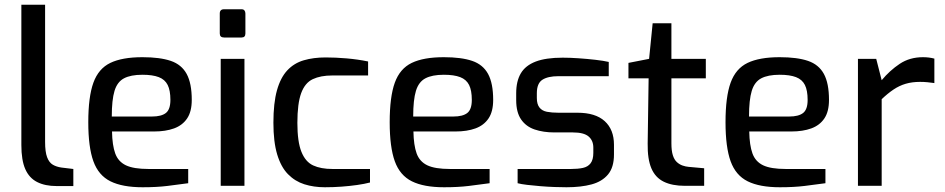

<svg xmlns="http://www.w3.org/2000/svg" viewBox="-20 -783 3981 809"><path d="M219 1Q170 1 136.5 -16Q103 -33 86.5 -70.5Q70 -108 70 -172V-763H170V-185Q170 -143 178.5 -120.5Q187 -98 202.5 -89Q218 -80 239 -77L289 -71V1Z M581 6Q496 6 445.5 -19Q395 -44 373.5 -103.5Q352 -163 352 -268Q352 -375 373.5 -434.5Q395 -494 445 -518Q495 -542 580 -542Q654 -542 699.5 -526.5Q745 -511 766.5 -471.5Q788 -432 788 -362Q788 -313 768.5 -284Q749 -255 713.5 -242Q678 -229 629 -229H452Q453 -171 465.5 -136.5Q478 -102 510.5 -86.5Q543 -71 606 -71H773V-11Q730 -5 685 0.5Q640 6 581 6ZM451 -292H620Q660 -292 679 -307Q698 -322 698 -362Q698 -402 686.5 -425Q675 -448 649 -458Q623 -468 580 -468Q531 -468 502.5 -453Q474 -438 462.5 -400Q451 -362 451 -292Z M924 -625Q906 -625 906 -642V-726Q906 -744 924 -744H998Q1006 -744 1010 -739Q1014 -734 1014 -726V-642Q1014 -625 998 -625ZM910 0V-535H1010V0Z M1349 6Q1302 6 1262.5 -6.5Q1223 -19 1193.5 -49Q1164 -79 1148 -132Q1132 -185 1132 -266Q1132 -349 1147 -402.5Q1162 -456 1190.5 -486.5Q1219 -517 1260 -529Q1301 -541 1352 -541Q1394 -541 1440.5 -537Q1487 -533 1531 -524V-465H1380Q1331 -465 1298 -449.5Q1265 -434 1249 -390.5Q1233 -347 1233 -265Q1233 -186 1250 -143.5Q1267 -101 1299.5 -86Q1332 -71 1381 -71H1539V-14Q1516 -8 1484.5 -3.5Q1453 1 1418.5 3.5Q1384 6 1349 6Z M1851 6Q1766 6 1715.5 -19Q1665 -44 1643.5 -103.5Q1622 -163 1622 -268Q1622 -375 1643.5 -434.5Q1665 -494 1715 -518Q1765 -542 1850 -542Q1924 -542 1969.5 -526.5Q2015 -511 2036.5 -471.5Q2058 -432 2058 -362Q2058 -313 2038.5 -284Q2019 -255 1983.5 -242Q1948 -229 1899 -229H1722Q1723 -171 1735.5 -136.5Q1748 -102 1780.5 -86.5Q1813 -71 1876 -71H2043V-11Q2000 -5 1955 0.5Q1910 6 1851 6ZM1721 -292H1890Q1930 -292 1949 -307Q1968 -322 1968 -362Q1968 -402 1956.5 -425Q1945 -448 1919 -458Q1893 -468 1850 -468Q1801 -468 1772.5 -453Q1744 -438 1732.5 -400Q1721 -362 1721 -292Z M2367 6Q2346 6 2317 5Q2288 4 2257.5 1.5Q2227 -1 2201.5 -4Q2176 -7 2161 -11V-71H2386Q2415 -71 2436 -75.5Q2457 -80 2468.5 -95Q2480 -110 2480 -139V-161Q2480 -191 2460 -208Q2440 -225 2394 -225H2316Q2269 -225 2232.5 -237.5Q2196 -250 2175.5 -280Q2155 -310 2155 -361V-390Q2155 -441 2174.5 -474Q2194 -507 2237 -523.5Q2280 -540 2351 -540Q2381 -540 2417.5 -537.5Q2454 -535 2489 -531Q2524 -527 2545 -522V-462H2333Q2289 -462 2265.5 -447Q2242 -432 2242 -390V-370Q2242 -344 2253 -330Q2264 -316 2284.5 -312Q2305 -308 2333 -308H2413Q2489 -308 2528 -272.5Q2567 -237 2567 -173V-132Q2567 -78 2542 -48Q2517 -18 2472.5 -6Q2428 6 2367 6Z M2866 0Q2812 0 2776.5 -17.5Q2741 -35 2724.5 -74Q2708 -113 2709 -178L2713 -453H2628V-518L2715 -535L2730 -685H2809V-535H2954V-453H2809V-179Q2809 -148 2815 -129Q2821 -110 2832 -100Q2843 -90 2856 -85.5Q2869 -81 2881 -80L2947 -74V0Z M3266 6Q3181 6 3130.5 -19Q3080 -44 3058.5 -103.5Q3037 -163 3037 -268Q3037 -375 3058.5 -434.5Q3080 -494 3130 -518Q3180 -542 3265 -542Q3339 -542 3384.5 -526.5Q3430 -511 3451.5 -471.5Q3473 -432 3473 -362Q3473 -313 3453.5 -284Q3434 -255 3398.5 -242Q3363 -229 3314 -229H3137Q3138 -171 3150.5 -136.5Q3163 -102 3195.5 -86.5Q3228 -71 3291 -71H3458V-11Q3415 -5 3370 0.5Q3325 6 3266 6ZM3136 -292H3305Q3345 -292 3364 -307Q3383 -322 3383 -362Q3383 -402 3371.5 -425Q3360 -448 3334 -458Q3308 -468 3265 -468Q3216 -468 3187.5 -453Q3159 -438 3147.5 -400Q3136 -362 3136 -292Z M3595 0V-535H3672L3695 -445Q3729 -486 3771 -514Q3813 -542 3869 -542Q3882 -542 3894 -540.5Q3906 -539 3917 -536V-433Q3903 -435 3888 -436.5Q3873 -438 3857 -438Q3823 -438 3796 -430Q3769 -422 3744.5 -405.5Q3720 -389 3695 -365V0Z"/></svg>

Font: Exo Thin Medium
Style: Regular
Weight: 500
Version: Version 2.000